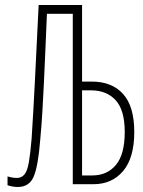

<svg xmlns="http://www.w3.org/2000/svg" viewBox="-20 -734 570 765"><path d="M51 11Q39 11 29 9Q19 7 10 4V-31Q18 -29 27 -27Q36 -25 47 -25Q66 -25 77.5 -39Q89 -53 95 -87.5Q101 -122 106 -182Q110 -243 113 -297Q116 -351 119 -410Q122 -469 125.5 -542Q129 -615 134 -714H307V-409H345Q426 -409 470.5 -359.5Q515 -310 515 -208Q515 -105 470.5 -52.5Q426 0 352 0H270V-679H167Q163 -594 160.5 -527.5Q158 -461 155 -404.5Q152 -348 149 -292.5Q146 -237 140 -174Q132 -73 114.5 -31Q97 11 51 11ZM307 -35H348Q407 -35 442 -77Q477 -119 477 -208Q477 -295 441 -334.5Q405 -374 343 -374H307Z"/></svg>

Font: Noto Sans Mono Condensed ExtraLight
Style: Regular
Weight: 200
Width: 3
Designer: Monotype Design Team
Foundry: Monotype Imaging Inc.
Version: Version 2.014; ttfautohint (v1.8.4.7-5d5b)